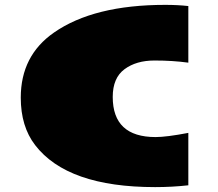

<svg xmlns="http://www.w3.org/2000/svg" viewBox="-20 -743 891 785"><path d="M64.9 -343.8Q64.9 -515.6 200.7 -609.9Q363.3 -723.1 655.8 -723.1Q706.5 -723.1 750 -718.3V-486.8Q686 -495.6 611.6 -495.6Q537.1 -495.6 489 -460Q440.9 -424.3 440.9 -346.7Q440.9 -182.6 616.2 -182.6Q660.6 -182.6 750 -199.7V14.6Q683.6 22 614.3 22Q255.4 22 123.5 -149.9Q64.9 -226.1 64.9 -343.8Z"/></svg>

Font: Seymour One
Style: Book
Weight: 400
Designer: vernon adams
Foundry: vernon adams
Version: Version 1.000; ttfautohint (v0.93) -l 8 -r 50 -G 200 -x 0 -w